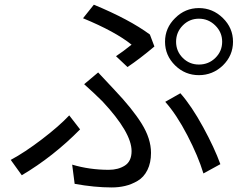

<svg xmlns="http://www.w3.org/2000/svg" viewBox="-20 -781 1040 830"><path d="M839.8 -502Q881.8 -502 911.1 -530.8Q940.4 -559.6 940.4 -600.6Q940.4 -641.6 910.6 -670.9Q880.9 -700.2 839.8 -700.2Q798.8 -700.2 770 -670.9Q741.2 -641.6 741.2 -600.6Q741.2 -559.6 770 -530.8Q798.8 -502 839.8 -502ZM693.4 -600.6Q693.4 -660.2 737.3 -703.1Q780.3 -746.1 839.8 -746.1Q899.4 -746.1 943.4 -703.1Q987.3 -660.2 987.3 -600.6Q987.3 -541 943.4 -498Q899.4 -456.1 839.8 -456.1Q780.3 -456.1 737.3 -498Q693.4 -541 693.4 -600.6ZM531.2 -491.2 481.4 -538.1Q509.8 -556.6 548.8 -587.9Q478.5 -644.5 338.9 -702.1L385.7 -760.7Q539.1 -697.3 627.9 -631.8L647.5 -580.1Q585 -527.3 531.2 -491.2ZM302.7 13.7 292 -69.3Q367.2 -46.9 450.2 -46.9Q491.2 -46.9 520 -65.4Q548.8 -84 548.8 -127.9Q548.8 -208 422.9 -342.8Q389.6 -376 343.8 -417L404.3 -467.8Q413.1 -459 475.6 -391.6Q551.8 -311.5 592.3 -246.6Q632.8 -181.6 632.8 -120.1Q632.8 -77.1 617.2 -45.9Q601.6 -14.6 574.7 1Q547.9 16.6 520.5 22.9Q493.2 29.3 462.9 29.3Q388.7 29.3 302.7 13.7ZM932.6 -71.3 859.4 -31.2Q836.9 -105.5 790 -195.8Q743.2 -286.1 694.3 -340.8L759.8 -377.9Q808.6 -322.3 857.9 -231.9Q907.2 -141.6 932.6 -71.3ZM279.3 -282.2 326.2 -221.7Q210.9 -104.5 74.2 -23.4L26.4 -89.8Q86.9 -122.1 161.6 -179.2Q236.3 -236.3 279.3 -282.2Z"/></svg>

Font: Nasu
Style: Regular
Weight: 400
Designer: Ryoko NISHIZUKA (kana &amp; ideographs); Paul D. Hunt (Latin, Greek &amp; Cyrillic); Wenlong ZHANG (bopomofo); Sandoll C
Version: Version 2014.1215